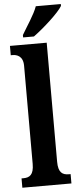

<svg xmlns="http://www.w3.org/2000/svg" viewBox="-63 -992 430 1025"><g transform="rotate(-5 152.0 -479.5)"><path d="M88 -812V-799H146C201 -839 284 -914 304 -949V-959H170C154 -914 114 -857 88 -812ZM14 0H277V-50H268C234 -50 211 -63 211 -122V-760H14V-710H24C44 -710 80 -702 80 -648V-122C80 -63 57 -50 24 -50H14Z"/></g></svg>

Font: Noto Serif Lao ExtraCondensed
Style: Bold
Weight: 700
Width: 2
Designer: Monotype Design Team
Foundry: Monotype Imaging Inc.
Version: Version 2.003